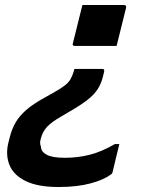

<svg xmlns="http://www.w3.org/2000/svg" viewBox="-20 -566 640 769"><path d="M310 -546H476Q487 -546 485 -535L447 -382H280Q268 -382 272 -393ZM215 183Q131 183 82.5 159Q34 135 18 95Q2 55 13 8L18 -12Q27 -49 42.5 -75.5Q58 -102 85 -125.5Q112 -149 157 -174L198 -197Q226 -213 240.5 -224.5Q255 -236 262.5 -249Q270 -262 276 -282L278 -290H389Q400 -290 397 -279L392 -258Q385 -230 371 -208.5Q357 -187 331 -166.5Q305 -146 260 -120L226 -100Q186 -77 168 -57.5Q150 -38 143 -9Q138 8 144 21Q144 41 166.5 53.5Q189 66 240 66Q292 66 340.5 53.5Q389 41 440 11H458Q451 39 444.5 66.5Q438 94 431 123Q430 129 424 133Q396 154 342.5 168.5Q289 183 215 183Z"/></svg>

Font: Recursive Sn Lnr St SmB
Style: Italic
Weight: 600
Italic angle: -15°
Version: Version 1.079;hotconv 1.0.112;makeotfexe 2.5.65598; ttfautoh